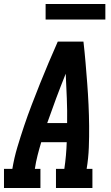

<svg xmlns="http://www.w3.org/2000/svg" viewBox="-39 -944 559 964"><path d="M-19 0V-96H23Q32 -151 48 -204.5Q64 -258 82 -311.5Q100 -365 120.5 -418.5Q141 -472 162 -524.5Q183 -577 205.5 -630Q228 -683 251 -735H380Q386 -683 390.5 -630Q395 -577 399 -524.5Q403 -472 405.5 -418.5Q408 -365 408.5 -311.5Q409 -258 407 -204Q405 -150 396 -96H425V0H242V-96H284Q289 -130 292 -163.5Q295 -197 296 -230H168Q158 -197 149.5 -163.5Q141 -130 136 -96H164V0ZM198 -326H298Q299 -388 296.5 -450Q294 -512 291 -574Q266 -512 243 -450.5Q220 -389 198 -326ZM190 -846V-924H490V-846Z"/></svg>

Font: Iosevka Curly Slab Oblique
Style: Bold
Weight: 700
Italic angle: -9°
Monospace: yes
Designer: Belleve Invis
Foundry: Belleve Invis
Version: Version 11.1.0; ttfautohint (v1.8.3)